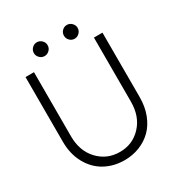

<svg xmlns="http://www.w3.org/2000/svg" viewBox="-188 -923 990 1061"><g transform="rotate(-30 307.0 -392.0)"><path d="M203 -795.5Q220.5 -795.5 233.8 -782.5Q247 -769.5 247 -751.5Q247 -733.5 233.8 -720.5Q220.5 -707.5 203 -707.5Q185 -707.5 172 -720.8Q159 -734 159 -751.5Q159 -769 172 -782.2Q185 -795.5 203 -795.5ZM394.5 -795.5Q412 -795.5 425.2 -782.5Q438.5 -769.5 438.5 -751.5Q438.5 -733.5 425.2 -720.5Q412 -707.5 394.5 -707.5Q376.5 -707.5 363.8 -720.5Q351 -733.5 351 -751.5Q351 -769.5 363.8 -782.5Q376.5 -795.5 394.5 -795.5ZM489.5 -660H544V-248Q544 -188 525 -138.5Q506 -89 473 -56.2Q440 -23.5 395.2 -5.8Q350.5 12 299 12Q230 12 174.5 -18.5Q119 -49 86 -108.8Q53 -168.5 53 -248V-660H107V-251Q107 -157 162 -98.8Q217 -40.5 299 -40.5Q380.5 -40.5 435 -98.8Q489.5 -157 489.5 -251Z"/></g></svg>

Font: League Spartan Light
Style: Regular
Weight: 277
Foundry: The League of Moveable Type
Version: Version 2.002